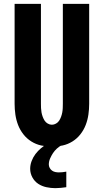

<svg xmlns="http://www.w3.org/2000/svg" viewBox="-20 -755 540 999"><path d="M250 8Q222 8 194.5 2Q167 -4 143 -19Q119 -34 101.5 -56.5Q84 -79 74 -105Q64 -131 60 -159Q56 -187 56 -215V-735H193V-215Q193 -204 193.5 -192.5Q194 -181 196 -170Q198 -159 202 -148Q206 -137 212 -127.5Q218 -118 228.5 -112Q239 -106 250 -106Q261 -106 271.5 -112Q282 -118 288 -127.5Q294 -137 298 -148Q302 -159 304 -170Q306 -181 306.5 -192.5Q307 -204 307 -215V-735H444V-215Q444 -187 440 -159Q436 -131 426 -105Q416 -79 398.5 -56.5Q381 -34 357 -19Q333 -4 305.5 2Q278 8 250 8ZM268 224Q245 224 221.5 219Q198 214 179 201.5Q160 189 148.5 168Q137 147 137 123Q137 103 144.5 83Q152 63 164.5 46.5Q177 30 193 16.5Q209 3 227 -8H302V0Q288 7 276 18Q264 29 255.5 42Q247 55 240.5 70Q234 85 234 101Q234 110 238.5 118.5Q243 127 250.5 132.5Q258 138 267.5 140Q277 142 286 142Q296 142 305.5 141Q315 140 325 138V219Q311 221 296.5 222.5Q282 224 268 224Z"/></svg>

Font: Iosevka Curly Heavy
Style: Regular
Weight: 900
Monospace: yes
Designer: Belleve Invis
Foundry: Belleve Invis
Version: Version 22.1.2; ttfautohint (v1.8.4)